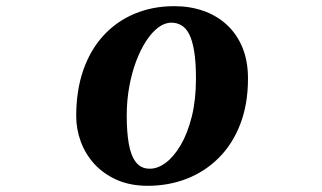

<svg xmlns="http://www.w3.org/2000/svg" viewBox="-20 -580 1040 620"><path d="M543 -560.1Q592.8 -560.1 636 -545.2Q679.2 -530.3 711.7 -500.7Q744.1 -471.2 762.5 -427.5Q780.8 -383.8 780.8 -326.2Q780.8 -243.7 755.9 -179.2Q731 -114.7 686.5 -70.3Q642.1 -25.9 583.3 -2.9Q524.4 20 457 20Q400.9 20 357.7 1Q314.5 -18.1 285.2 -50Q255.9 -82 241 -122.3Q226.1 -162.6 226.1 -205.1Q226.1 -288.1 249 -353.8Q272 -419.4 314.2 -465.3Q356.4 -511.2 414.6 -535.6Q472.7 -560.1 543 -560.1ZM533.2 -506.8Q511.7 -506.8 491 -491.2Q470.2 -475.6 451.9 -447.5Q433.6 -419.4 419.4 -381.6Q405.3 -343.8 397.2 -299.1Q389.2 -254.4 389.2 -206.1Q389.2 -153.8 396 -115.2Q402.8 -76.7 419.2 -55.9Q435.5 -35.2 463.9 -35.2Q489.7 -35.2 515.9 -54.9Q542 -74.7 564 -112.3Q585.9 -149.9 599.4 -203.9Q612.8 -257.8 612.8 -326.2Q612.8 -379.9 606.9 -415Q601.1 -450.2 590.6 -470.2Q580.1 -490.2 565.4 -498.5Q550.8 -506.8 533.2 -506.8Z"/></svg>

Font: BIZ UDMincho
Style: Bold
Weight: 700
Monospace: yes
Designer: TypeBank Co., Ltd.
Foundry: Morisawa Inc.
Version: Version 1.06